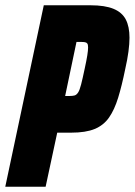

<svg xmlns="http://www.w3.org/2000/svg" viewBox="-35 -708 511 728"><path d="M-15 0 131 -688H308Q363 -688 395.5 -674.5Q428 -661 442 -634Q456 -607 456 -565Q456 -542 452 -512Q448 -482 440 -447Q427 -383 413 -337.5Q399 -292 378.5 -262.5Q358 -233 324 -219Q290 -205 235 -205H182L138 0ZM212 -344H228Q240 -344 247.5 -346Q255 -348 261 -357Q267 -366 272.5 -387.5Q278 -409 286 -447Q293 -479 296 -498Q299 -517 299 -528Q299 -539 296 -543Q293 -547 287 -548Q281 -549 271 -549H255Z"/></svg>

Font: Saira Condensed Black
Style: Italic
Weight: 900
Width: 3
Italic angle: -12°
Designer: Hector Gatti with collaboration of the Omnibus-Type team
Foundry: Omnibus-Type
Version: Version 1.101